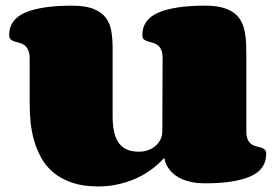

<svg xmlns="http://www.w3.org/2000/svg" viewBox="-20 -653 988 685"><path d="M560.1 -444.8Q560.1 -464.8 554.7 -476.1Q549.3 -487.3 541.3 -492.9Q533.2 -498.5 523.9 -500.7Q514.6 -502.9 506.6 -505.4Q498.5 -507.8 493.2 -512.5Q487.8 -517.1 487.8 -527.8Q487.8 -583.5 545.4 -608.2Q603 -632.8 711.9 -632.8Q748.5 -632.8 773.4 -626Q798.3 -619.1 814.7 -606.9Q831.1 -594.7 840.1 -577.6Q849.1 -560.5 853.3 -539.8Q857.4 -519 858.2 -495.6Q858.9 -472.2 858.9 -446.8V-185.1Q858.9 -165.5 864 -154.8Q869.1 -144 877.2 -138.4Q885.3 -132.8 894.3 -130.9Q903.3 -128.9 911.4 -126.5Q919.4 -124 924.6 -119.4Q929.7 -114.7 929.7 -104Q929.7 -48.3 873.3 -23.7Q816.9 1 711.9 1Q686 1 666 -2.9Q646 -6.8 631.1 -13.2Q616.2 -19.5 605.5 -27.6Q594.7 -35.6 587.4 -44.4Q570.3 -64 565.9 -89.8Q540.5 -61 505.9 -38.6Q491.2 -28.8 472.7 -19.8Q454.1 -10.7 432.1 -3.7Q410.2 3.4 384.5 7.8Q358.9 12.2 330.1 12.2Q276.4 12.2 237.3 -1.2Q198.2 -14.6 171.1 -37.1Q144 -59.6 127.4 -89.4Q110.8 -119.1 101.6 -151.9Q92.3 -184.6 89.1 -218Q85.9 -251.5 85.9 -281.7V-442.4Q85.9 -462.9 80.6 -474.4Q75.2 -485.8 66.9 -491.9Q58.6 -498 49.3 -500.2Q40 -502.4 31.7 -505.1Q23.4 -507.8 18.1 -512.5Q12.7 -517.1 12.7 -527.8Q12.7 -583.5 70.3 -608.2Q127.9 -632.8 236.8 -632.8Q285.2 -632.8 314 -621.1Q342.8 -609.4 357.9 -589.1Q373 -568.8 377.4 -541Q381.8 -513.2 381.8 -481V-239.7Q381.8 -209.5 386.5 -185.8Q391.1 -162.1 402.1 -145.5Q413.1 -128.9 431.2 -120.4Q449.2 -111.8 476.1 -111.8Q493.2 -111.8 508.3 -117.2Q523.4 -122.6 534.7 -132.3Q545.9 -142.1 552.5 -155.5Q559.1 -168.9 559.1 -185.1Z"/></svg>

Font: Corben
Style: Bold
Weight: 700
Designer: vernon adams
Foundry: vernon adams
Version: Version 1.101; ttfautohint (v1.6)